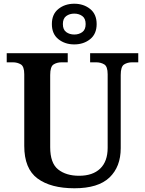

<svg xmlns="http://www.w3.org/2000/svg" viewBox="-20 -999 777 1029"><path d="M379 10Q252 10 181 -42.5Q110 -95 110 -217V-601Q110 -643 91.5 -654Q73 -665 49 -665H16V-714H343V-665H310Q285 -665 267 -653.5Q249 -642 249 -597V-210Q249 -125 291.5 -91Q334 -57 404 -57Q477 -57 517 -95.5Q557 -134 557 -207V-601Q557 -643 538.5 -654Q520 -665 495 -665H463V-714H721V-665H688Q663 -665 645 -653.5Q627 -642 627 -597V-205Q627 -105 566.5 -47.5Q506 10 379 10ZM378 -761Q328 -761 293 -789Q258 -817 258 -870Q258 -923 293 -951Q328 -979 378 -979Q428 -979 463 -951Q498 -923 498 -870Q498 -817 463 -789Q428 -761 378 -761ZM378 -814Q403 -814 421 -827Q439 -840 439 -870Q439 -900 421 -913Q403 -926 378 -926Q353 -926 335 -913Q317 -900 317 -870Q317 -840 335 -827Q353 -814 378 -814Z"/></svg>

Font: Noto Serif Tibetan SemiBold
Style: Regular
Weight: 600
Designer: Monotype Design Team
Foundry: Monotype Imaging Inc.
Version: Version 2.103; ttfautohint (v1.8.4.7-5d5b)